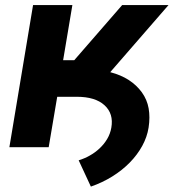

<svg xmlns="http://www.w3.org/2000/svg" viewBox="-20 -565 667 737"><path d="M106.9 -545.5H257.8L222.3 -333.8H264.9L448.9 -545.5H626.8L403.1 -288Q445 -277 474.6 -257.6Q504.3 -238.3 524.5 -210.6Q544.7 -182.5 550.6 -148.8Q556.5 -115.1 550.4 -75.3Q544.7 -39.1 525.9 -4.8Q507.1 29.5 478 59.1Q448.9 88.8 410.9 112.4Q372.9 136 328.8 151.3L282 50.4Q304 43.7 324.6 32.1Q345.2 20.6 362.2 4.6Q379.3 -11.4 391.2 -31.2Q403.1 -51.1 407.3 -74.6Q416.9 -128.6 381 -161.2Q345.5 -193.5 274.9 -193.5H199.6L166.9 0H16Z"/></svg>

Font: Inter P
Style: Bold Italic
Weight: 700
Italic angle: 9.39999°
Designer: Rasmus Andersson
Foundry: rsms
Version: Version 3.018;git-588b23468